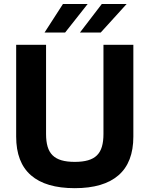

<svg xmlns="http://www.w3.org/2000/svg" viewBox="-20 -958 769 988"><path d="M63.2 -255V-727.3H217V-268.1Q217 -230.5 225 -203.3Q233 -176.1 250.7 -158.7Q268.5 -141.3 296.5 -133.2Q324.6 -125 364.7 -125Q404.8 -125 433.1 -133.2Q461.3 -141.3 478.9 -158.7Q496.4 -176.1 504.4 -203.3Q512.4 -230.5 512.4 -268.1V-727.3H666.2V-255Q666.2 -122.5 589.8 -56.1Q513.5 10.3 364.7 10.3Q215.2 10.3 139.2 -56.1Q63.2 -122.5 63.2 -255ZM503.9 -937.5H631.7L498.2 -790.5H391.3ZM304 -937.5H431.1L315 -790.5H209.2Z"/></svg>

Font: Cannonade
Style: Bold
Weight: 700
Designer: Rasmus Andersson
Foundry: rsms
Version: Version 3.012;git-f93a4a705